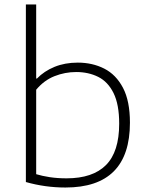

<svg xmlns="http://www.w3.org/2000/svg" viewBox="-20 -828 662 857"><path d="M272 9Q181.5 9 95.5 -15.5V-808H141.5V-477.5H145Q177 -510.5 223.2 -529.5Q269.5 -548.5 327 -548.5Q392.5 -548.5 445.2 -521.8Q498 -495 529 -436Q560 -377 560 -280.5Q560 9 272 9ZM277 -32Q394 -32 453 -91.2Q512 -150.5 512 -276Q512 -361.5 487 -412.2Q462 -463 418.5 -484.8Q375 -506.5 320 -506.5Q270 -506.5 223.2 -488Q176.5 -469.5 141.5 -427.5V-50.5Q168 -42.5 202.2 -37.2Q236.5 -32 277 -32Z"/></svg>

Font: Encode Sans Expanded Expanded ExtraLight
Style: Regular
Weight: 200
Width: 7
Designer: Multiple Designers
Foundry: Impallari Type
Version: Version 3.000; ttfautohint (v1.8.3) -l 8 -r 50 -G 200 -x 14 